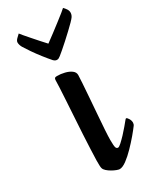

<svg xmlns="http://www.w3.org/2000/svg" viewBox="-206 -850 749 920"><g transform="rotate(-30 168.5 -389.5)"><path d="M166.3 13.3Q161.4 13.3 150.2 9.2Q139 5.1 126.5 -2.1Q114 -9.3 104.6 -17.8Q95.2 -26.2 92.9 -34.8Q91.2 -39.8 90.9 -50Q90.6 -60.2 90.6 -77.8Q91.3 -101.5 92.8 -138.6Q94.3 -175.8 96.8 -220.1Q99.3 -264.5 102.2 -309.8Q105 -355.1 107.5 -396.2Q110 -437.3 111.5 -467.2Q113 -497.1 113 -509.8Q113 -516.9 116.2 -520.3Q119.4 -523.7 128.7 -523.7Q149 -523.7 170.1 -518.5Q191.2 -513.4 205.3 -503Q219.4 -492.7 219.4 -476.9Q219.4 -466 217.1 -433.1Q214.7 -400.1 211.6 -356.1Q208.4 -312 204.8 -266.8Q201.3 -221.5 198.9 -185Q196.6 -148.5 196.6 -131Q196.6 -97.2 199.8 -88.6Q203 -79.9 211.1 -79.9Q216.8 -79.9 229.6 -91.5Q242.4 -103.1 257.8 -119.3Q273.1 -135.5 286.3 -151.4Q299.4 -167.3 305.9 -175.1Q308.8 -178.4 310.5 -180.4Q312.1 -182.4 314.4 -182.4Q319 -182.4 325.8 -171.3Q332.7 -160.3 332.7 -148.7Q332.7 -139.6 327.3 -132.5Q316.5 -117.8 296.2 -93.6Q275.8 -69.5 251.8 -44.9Q227.9 -20.2 205.3 -3.5Q182.6 13.3 166.3 13.3ZM168.1 -590.5Q163.6 -590.5 159.4 -592.3Q155.1 -594.1 149.6 -599.3Q133.1 -618.1 114 -642.5Q94.9 -666.9 78.7 -690.5Q62.5 -714.2 53.7 -728.8Q50 -735.1 47.6 -742.5Q45.2 -749.9 45.2 -756.9Q45.2 -765.5 54.6 -775.3Q64 -785.1 71.8 -791.7Q73.3 -788.7 84.5 -775.9Q95.6 -763.1 111.1 -745.1Q126.6 -727.1 142.6 -709.4Q158.6 -691.8 170.7 -678.5Q189.9 -692.4 213.6 -710.3Q237.2 -728.2 259.9 -745.7Q282.5 -763.1 298.3 -775.8Q314.1 -788.4 316.9 -791.7Q324.5 -784.4 330.8 -774.9Q337.2 -765.3 337.2 -754.6Q337.2 -749.4 335.5 -743.7Q333.9 -738 330 -732.2Q326 -726.2 312.9 -712.7Q299.8 -699.2 281.8 -682.5Q263.8 -665.7 245.2 -648.7Q226.6 -631.7 211.1 -618.6Q195.6 -605.5 187.8 -599.3Q181 -594.1 177.2 -592.3Q173.3 -590.5 168.1 -590.5Z"/></g></svg>

Font: Briem Hand Thin
Style: Regular
Weight: 100
Designer: Gunnlaugur SE Briem, Eben Sorkin
Foundry: Sorkin Type Co.
Version: Version 1.003